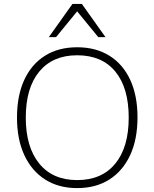

<svg xmlns="http://www.w3.org/2000/svg" viewBox="-20 -955 791 983"><path d="M375 8Q280 8 211 -36Q142 -80 104.5 -161Q67 -242 67 -353Q67 -465 104 -545.5Q141 -626 210 -669.5Q279 -713 375 -713Q471 -713 540.5 -669.5Q610 -626 647 -545.5Q684 -465 684 -354Q684 -242 646.5 -161Q609 -80 540 -36Q471 8 375 8ZM375 -33Q501 -33 570 -117Q639 -201 639 -353Q639 -505 570.5 -588.5Q502 -672 375 -672Q250 -672 181 -588.5Q112 -505 112 -353Q112 -202 181 -117.5Q250 -33 375 -33ZM230 -765 351 -935H399L520 -765H483L375 -897L267 -765Z"/></svg>

Font: Nunito Sans ExtraLight
Style: Regular
Weight: 200
Designer: Vernon Adams
Foundry: Vernon Adams
Version: Version 3.006; ttfautohint (v1.8.3)